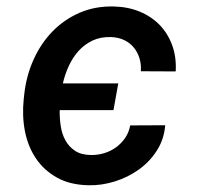

<svg xmlns="http://www.w3.org/2000/svg" viewBox="-20 -558 627 589"><path d="M258.3 -82.5Q279.3 -82 299.6 -88.1Q319.8 -94.2 336.2 -106.2Q352.5 -118.2 364 -135Q375.5 -151.9 379.4 -173.3L486.8 -173.8Q483.4 -130.9 461.4 -96.4Q439.5 -62 406.2 -38.1Q373 -14.2 332.5 -1.5Q292 11.2 252 10.3Q195.3 9.3 155.3 -12.9Q115.2 -35.2 90.6 -71.5Q65.9 -107.9 56.6 -155Q47.4 -202.1 52.7 -253.4L54.7 -271.5Q61 -326.2 83 -375.2Q105 -424.3 140.4 -460.9Q175.8 -497.6 223.6 -518.6Q271.5 -539.6 329.6 -538.1Q373 -537.1 408.9 -522.2Q444.8 -507.3 470 -481.2Q495.1 -455.1 508.3 -418.9Q521.5 -382.8 519 -338.9L412.1 -339.4Q413.6 -360.8 407.7 -379.6Q401.9 -398.4 390.1 -412.6Q378.4 -426.8 360.8 -435.1Q343.3 -443.4 320.8 -444.3Q288.6 -445.3 263.9 -433.6Q239.3 -421.9 221.2 -401.9Q203.1 -381.8 191.2 -356Q179.2 -330.1 172.9 -302.2H342.8L328.1 -220.2H163.1Q162.6 -195.8 166.3 -171.4Q169.9 -147 180.7 -127.4Q191.4 -107.9 210 -95.5Q228.5 -83 258.3 -82.5Z"/></svg>

Font: Roboto Mono Medium
Style: Italic
Weight: 500
Designer: Google
Version: Version 2.000985; 2015; ttfautohint (v1.3)